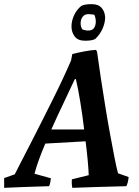

<svg xmlns="http://www.w3.org/2000/svg" viewBox="-38 -894 667 924"><path d="M-18 10Q-18 -2 -18 -13.5Q-18 -25 -18 -37L33 -55Q40 -69 58.5 -105Q77 -141 103 -191.5Q129 -242 158 -299.5Q187 -357 215.5 -414Q244 -471 267 -520.5Q290 -570 304 -603L310 -634Q333 -640 367 -646.5Q401 -653 424 -654L429 -645Q437 -585 447.5 -517Q458 -449 469 -380.5Q480 -312 491.5 -250Q503 -188 512.5 -138.5Q522 -89 530 -60L581 -42Q579 -16 570 2Q492 4 425 6Q358 8 310 10Q308 0 307.5 -10Q307 -20 308 -31L389 -51Q388 -80 384 -123Q380 -166 374 -214L180 -203Q163 -163 149.5 -126Q136 -89 128 -58L207 -36Q206 -26 204 -16Q202 -6 198 2Q134 4 76 6Q18 8 -18 10ZM322 -513Q299 -463 268.5 -399.5Q238 -336 209 -271H367Q359 -338 348.5 -403Q338 -468 327 -514ZM371 -698Q337 -698 321.5 -718.5Q306 -739 306 -767Q306 -793 318.5 -820.5Q331 -848 354 -866Q365 -871 377 -872.5Q389 -874 404 -874Q436 -874 451.5 -855.5Q467 -837 468 -810Q468 -785 456 -757Q444 -729 420 -706Q409 -701 397 -699.5Q385 -698 371 -698ZM387 -747Q407 -747 415 -760Q423 -773 423 -790Q423 -807 416 -823Q409 -824 402.5 -825Q396 -826 388 -826Q369 -826 359.5 -813Q350 -800 350 -782Q350 -764 359 -752Q366 -750 372 -748.5Q378 -747 387 -747Z"/></svg>

Font: Labrada SemiBold
Style: Italic
Weight: 600
Italic angle: -7°
Designer: Mercedes Jáuregui
Foundry: Omnibus-Type Team
Version: Version 1.000; ttfautohint (v1.8.4.7-5d5b)